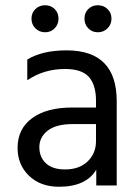

<svg xmlns="http://www.w3.org/2000/svg" viewBox="-20 -707 532 732"><path d="M228 -61Q282 -61 314 -91.5Q346 -122 346 -169V-234H258Q194 -234 162 -209Q130 -184 130 -146Q130 -108 155 -84.5Q180 -61 228 -61ZM347 -60Q308 5 205 5Q134 5 90.5 -37Q47 -79 47 -143Q47 -216 102.5 -256.5Q158 -297 254 -297H346V-323Q346 -383 319 -413.5Q292 -444 228 -444Q147 -444 84 -401V-480Q141 -515 234 -515Q425 -515 425 -321V0H347ZM390 -672.5Q405 -658 405 -636Q405 -614 390 -599Q375 -584 353 -584Q331 -584 316.5 -599Q302 -614 302 -636Q302 -658 316.5 -672.5Q331 -687 353 -687Q375 -687 390 -672.5ZM188.5 -672.5Q203 -658 203 -636Q203 -614 188.5 -599Q174 -584 152 -584Q130 -584 115 -599Q100 -614 100 -636Q100 -658 115 -672.5Q130 -687 152 -687Q174 -687 188.5 -672.5Z"/></svg>

Font: Hind Madurai
Style: Regular
Weight: 400
Designer: Jyotish Sonowal
Foundry: Indian Type Foundry
Version: Version 1.001;PS 1.0;hotconv 1.0.86;makeotf.lib2.5.63406; tt